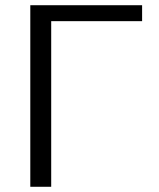

<svg xmlns="http://www.w3.org/2000/svg" viewBox="-20 -715 608 735"><path d="M96 0V-695H524V-634H176V0Z"/></svg>

Font: Coval
Style: ExtraLight
Weight: 250
Foundry: Context Ltd
Version: Version 001.000